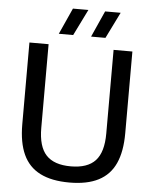

<svg xmlns="http://www.w3.org/2000/svg" viewBox="-62 -998 844 1058"><g transform="rotate(5 360.0 -469.0)"><path d="M361.5 9.5Q263 9.5 199.5 -22.8Q136 -55 105.8 -120.8Q75.5 -186.5 75.5 -288V-740H181.5V-277Q181.5 -174 225.2 -127Q269 -80 361.5 -80Q454 -80 497.5 -127Q541 -174 541 -277V-740H645V-288Q645 -186.5 615 -120.8Q585 -55 522.2 -22.8Q459.5 9.5 361.5 9.5ZM411 -802 476 -947H562L490.5 -802ZM232.5 -802 298 -947H383.5L312 -802Z"/></g></svg>

Font: Encode Sans Condensed Thin Medium
Style: Regular
Weight: 500
Version: Version 3.002